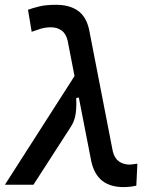

<svg xmlns="http://www.w3.org/2000/svg" viewBox="-33 -762 639 792"><path d="M476.6 9.8Q422.9 9.8 389.6 -15.6Q356.4 -41 343.8 -95.2L292 -360.4L281.2 -356.9Q283.2 -325.7 279.5 -295.7Q275.9 -265.6 260.3 -240.7L105 0H-12.7L274.4 -448.2L246.1 -593.8Q239.3 -623.5 220.7 -636.5Q202.1 -649.4 177.2 -649.4Q154.8 -649.4 135.5 -643.6Q116.2 -637.7 97.7 -630.9L82.5 -721.7Q102.5 -729 129.4 -735.6Q156.2 -742.2 198.7 -742.2Q252.9 -742.2 287.4 -718.5Q321.8 -694.8 334 -642.6L432.1 -138.7Q439 -109.4 457.5 -96.2Q476.1 -83 502.9 -83Q505.4 -83 512.7 -84Q520 -85 533.7 -86.9L529.3 3.9Q502.4 9.8 476.6 9.8Z"/></svg>

Font: Cascadia Mono PL
Style: Italic
Weight: 400
Italic angle: -10°
Monospace: yes
Designer: Aaron Bell
Foundry: Saja Typeworks
Version: Version 2404.023; ttfautohint (v1.8.4)